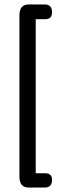

<svg xmlns="http://www.w3.org/2000/svg" viewBox="-20 -778 292 860"><path d="M67 13C67 46 81 62 108 62H181C202 62 213 51 213 28C213 8 203 -2 182 -2H140V-692H182C203 -692 213 -702 213 -723C213 -746 202 -758 181 -758H108C81 -758 67 -742 67 -709Z"/></svg>

Font: Numismatica Pro
Style: Regular
Weight: 400
Designer: Chris Hopkins
Foundry: Edward C. D. Hopkins
Version: Version 2.19D